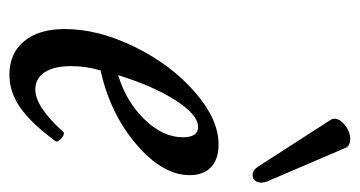

<svg xmlns="http://www.w3.org/2000/svg" viewBox="-192 -534 739 394"><g transform="rotate(90 177.0 -336.5)"><path d="M352.1 -515.1Q356.4 -502.9 352.3 -494.1Q348.1 -485.4 338.1 -485.8Q328.1 -486.3 320.8 -498L226.1 -645Q218.3 -657.2 231 -670.4Q243.7 -683.6 259.5 -685.8Q275.4 -688 282.2 -678.2ZM132.8 13.2Q88.9 13.2 64 -17.1Q39.1 -47.4 39.1 -100.1Q39.1 -169.4 75.7 -243.9Q112.3 -318.4 168.2 -367.2Q224.1 -416 275.9 -416Q306.2 -416 322.5 -400.6Q338.9 -385.3 338.9 -356.9Q338.9 -301.3 276.1 -247.6Q213.4 -193.8 124 -173.8Q115.2 -144.5 115.2 -112.8Q115.2 -78.6 127.7 -59.3Q140.1 -40 163.1 -40Q198.7 -40 250 -97.2Q252.4 -100.1 258.1 -97.2Q263.7 -94.2 267.6 -89.1Q271.5 -84 269 -81.1Q231.9 -30.8 200 -8.8Q168 13.2 132.8 13.2ZM133.8 -210Q188.5 -226.6 224.9 -264.4Q261.2 -302.2 261.2 -342.8Q261.2 -374 240.2 -374Q215.3 -374 185.8 -328.4Q156.2 -282.7 133.8 -210Z"/></g></svg>

Font: Junicode SmCond Medium
Style: Italic
Weight: 500
Width: 4
Italic angle: -11°
Designer: Peter S. Baker
Version: Version 2.206